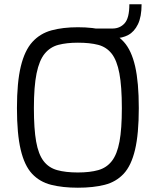

<svg xmlns="http://www.w3.org/2000/svg" viewBox="-20 -869 726 895"><path d="M378 -691V-736H504Q539 -736 561 -760.5Q583 -785 583 -849H640Q640 -791 623 -756Q606 -721 578 -706Q550 -691 516 -691ZM343 6Q272 6 218.5 -7.5Q165 -21 129.5 -59Q94 -97 76.5 -171Q59 -245 59 -365Q59 -485 77 -559.5Q95 -634 131 -673.5Q167 -713 220 -727.5Q273 -742 343 -742Q415 -742 468.5 -727.5Q522 -713 557.5 -673.5Q593 -634 610 -559.5Q627 -485 627 -365Q627 -245 609.5 -171Q592 -97 556.5 -59Q521 -21 468 -7.5Q415 6 343 6ZM343 -65Q399 -65 438 -76Q477 -87 501.5 -118.5Q526 -150 537 -209Q548 -268 548 -365Q548 -466 536.5 -527Q525 -588 500.5 -619Q476 -650 437.5 -660Q399 -670 343 -670Q291 -670 252.5 -660Q214 -650 188.5 -619Q163 -588 150.5 -527Q138 -466 138 -365Q138 -268 148.5 -209Q159 -150 183 -118.5Q207 -87 246.5 -76Q286 -65 343 -65Z"/></svg>

Font: Exo Thin
Style: Regular
Weight: 400
Version: Version 2.000